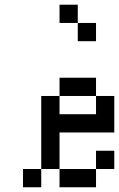

<svg xmlns="http://www.w3.org/2000/svg" viewBox="-20 -789 502 809"><path d="M76.9 -76.9H153.8V0H76.9ZM230.8 -76.9H307.7V0H230.8ZM307.7 -76.9H384.6V0H307.7ZM153.8 -153.8H230.8V-76.9H153.8ZM153.8 -230.8H230.8V-153.8H153.8ZM153.8 -307.7H230.8V-230.8H153.8ZM153.8 -384.6H230.8V-307.7H153.8ZM230.8 -461.5H307.7V-384.6H230.8ZM307.7 -461.5H384.6V-384.6H307.7ZM384.6 -384.6H461.5V-307.7H384.6ZM384.6 -307.7H461.5V-230.8H384.6ZM307.7 -307.7H384.6V-230.8H307.7ZM230.8 -307.7H307.7V-230.8H230.8ZM384.6 -153.8H461.5V-76.9H384.6ZM307.7 -692.3H384.6V-615.4H307.7ZM230.8 -769.2H307.7V-692.3H230.8Z"/></svg>

Font: Jacquarda Bastarda 9
Style: Regular
Weight: 400
Designer: Sarah Cadigan-Fried
Version: Version 1.000; ttfautohint (v1.8.4.7-5d5b)